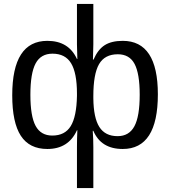

<svg xmlns="http://www.w3.org/2000/svg" viewBox="-20 -745 863 973"><path d="M780 -267Q780 10 602 10Q492 10 453 -82H450Q453 -40 453 1V208H370V1Q370 -41 372 -85H370Q327 10 220 10Q129 10 85.5 -57Q42 -124 42 -262Q42 -538 220 -538Q328 -538 370 -446H372L370 -520V-725H453V-520L451 -443H454Q476 -494 510.5 -516Q545 -538 602 -538Q780 -538 780 -267ZM245 -58Q309 -58 338.5 -106Q368 -154 370 -259V-271Q370 -375 340.5 -424Q311 -473 246 -473Q187 -473 160.5 -423.5Q134 -374 134 -265Q134 -156 160.5 -107Q187 -58 245 -58ZM688 -265Q688 -372 662 -421Q636 -470 577 -470Q511 -470 482 -420Q453 -370 453 -258V-247Q454 -148 483.5 -101.5Q513 -55 576 -55Q634 -55 661 -105Q688 -155 688 -265Z"/></svg>

Font: Libra Sans
Style: Regular
Weight: 400
Foundry: Context Ltd
Version: Version 1.002